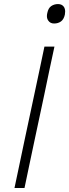

<svg xmlns="http://www.w3.org/2000/svg" viewBox="-20 -948 348 968"><path d="M53 0Q65.5 -60.5 77.5 -116Q89.5 -171.5 103 -237.5L153 -472Q167.5 -540 179.5 -596.5Q191 -653 204 -713H254.5Q241.5 -653 229.5 -596.5Q217.5 -540 203.5 -472L153.5 -237.5Q139.5 -171.5 127.8 -116Q116 -60.5 103.5 0ZM252.5 -829.5Q233.5 -829.5 223.5 -844Q216.5 -853.5 216.5 -867Q216.5 -874.5 218.5 -882.5Q223.5 -907.5 238.5 -917.5Q253.5 -927.5 272.5 -927.5Q292.5 -927.5 302.5 -913Q308.5 -903 308.5 -889.5Q308.5 -882.5 307 -874Q301.5 -850 287.2 -839.8Q273 -829.5 252.5 -829.5Z"/></svg>

Font: Heraclito ExtraLight
Style: Italic
Weight: 200
Italic angle: -12°
Designer: Kostas Bartsokas (font) & Cristiano Sobral (main changes)
Foundry: Kostas Bartsokas (font) & Cristiano Sobral (main changes)
Version: Version 1.00;July 8, 2020;FontCreator 13.0.0.2655 64-bit